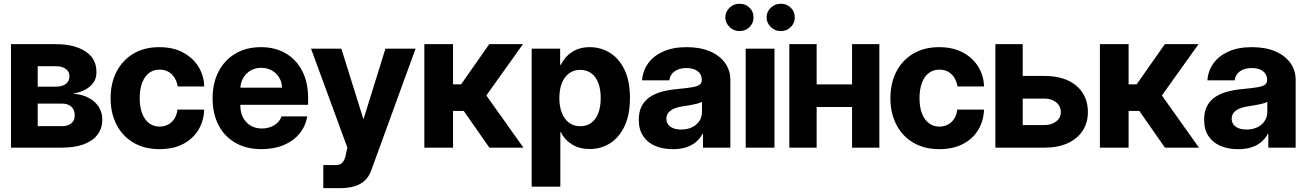

<svg xmlns="http://www.w3.org/2000/svg" viewBox="-20 -769 6808 1000"><path d="M37.3 0V-539.1H267Q367.3 -539.1 425.1 -501.2Q483 -463.4 482.2 -393.2Q483 -349.6 450.3 -320.4Q417.7 -291.2 359.4 -280.9Q408.2 -277.8 442.4 -259.2Q476.6 -240.6 494.8 -211.6Q513 -182.6 512.7 -146.9Q513 -101.2 488.4 -68.3Q463.8 -35.4 416.8 -17.7Q369.9 0 302.3 0ZM176.4 -111.9H302.3Q333.7 -112 351.7 -126.9Q369.6 -141.7 369.1 -167.8Q369.6 -196.6 351.7 -213.1Q333.7 -229.7 302.3 -229.5H176.4ZM176.4 -317.6H270.5Q292.9 -317.6 308.7 -324Q324.6 -330.4 333.3 -342.7Q341.9 -355 341.6 -371.9Q342 -396.5 321.9 -410.6Q301.9 -424.7 267 -424.2H176.4Z M810.4 7.8Q732.6 7.8 675.5 -25.7Q618.5 -59.2 587.3 -119.1Q556.1 -179.1 556.1 -257.4Q556.1 -336.1 587.1 -395.9Q618.1 -455.7 675 -489.6Q731.8 -523.4 809.6 -523.4Q882.1 -523.4 933.9 -495.4Q985.7 -467.3 1014 -420.9Q1042.3 -374.6 1043.6 -318.6H905.7Q901.3 -344.4 889 -364.2Q876.7 -384 857 -395.2Q837.4 -406.4 810.7 -406.4Q779.2 -406.4 756.1 -388.7Q732.9 -370.9 720.3 -337.6Q707.6 -304.4 707.6 -257.4Q707.6 -211.1 720.5 -178.1Q733.3 -145 756.5 -127.3Q779.8 -109.6 811.1 -109.6Q835.6 -109.6 855.7 -120.3Q875.7 -131 888.5 -150.9Q901.3 -170.9 904.1 -198.2H1043.6Q1041.6 -139.6 1013.6 -93Q985.6 -46.3 934.2 -19.2Q882.7 7.8 810.4 7.8Z M1342.2 7.8Q1264 7.8 1206.8 -24.7Q1149.6 -57.1 1118.5 -116.7Q1087.3 -176.3 1087.3 -257.4Q1087.3 -336.4 1118.3 -396.2Q1149.2 -456 1205.9 -489.7Q1262.5 -523.4 1339.1 -523.4Q1414.4 -523.4 1469.6 -490.4Q1524.9 -457.4 1554.8 -397.9Q1584.8 -338.5 1584.8 -258V-223.2H1139.8V-312.3H1448.8Q1447.9 -343 1433.4 -366.2Q1418.9 -389.5 1394.8 -402.6Q1370.6 -415.8 1340.6 -415.8Q1308.6 -415.8 1284 -400.9Q1259.5 -385.9 1245.8 -361.2Q1232.1 -336.5 1231.8 -306.8V-219.1Q1231.5 -185.9 1244.9 -158.9Q1258.3 -131.9 1283.4 -115.9Q1308.6 -99.9 1343.9 -99.6Q1368.3 -99.9 1389 -107.5Q1409.7 -115.1 1424.6 -129.3Q1439.6 -143.5 1445.9 -162.7H1580.5Q1571.3 -111 1539.6 -72.7Q1507.9 -34.4 1457.5 -13.3Q1407 7.8 1342.2 7.8Z M1663.9 210.9V90.6H1729.3Q1747.7 90.6 1757.5 83Q1767.3 75.4 1771.8 65.5Q1776.4 55.6 1778.7 48.4Q1778.7 47.6 1780.3 40.1Q1781.8 32.6 1784 23.3Q1786.1 14.1 1787.7 7Q1789.3 0 1789.3 0L1600 -515.6H1757.8L1872.1 -150.4H1874L1987.5 -515.6H2144.5L1913.1 119.5Q1901.9 150.4 1880.7 170.7Q1859.6 190.9 1827.2 200.9Q1794.8 210.9 1749.8 210.9Z M2190.1 0V-539.1H2339.6V-329.9H2381.7L2528.2 -539.1H2703.8L2513 -271.7L2706.2 0H2528.8L2395.4 -191.2H2339.6V0Z M2749.1 203.1V-515.6H2897.4V-431.6H2901.1Q2921.6 -473.9 2960.2 -498.7Q2998.7 -523.4 3051.7 -523.4Q3109.1 -523.4 3156.7 -493.9Q3204.3 -464.5 3232.7 -405.6Q3261 -346.8 3261 -258.4Q3261 -172.4 3233.4 -113.1Q3205.8 -53.9 3158.2 -23.3Q3110.5 7.2 3050.5 7.2Q2998.4 7.2 2959.6 -16.7Q2920.7 -40.5 2901.1 -80.9H2898.5V203.1ZM2893.3 -258.4Q2893.3 -213.5 2906.6 -180.4Q2919.9 -147.3 2944.4 -129.4Q2968.8 -111.5 3002.1 -111.5Q3034.7 -111.5 3058.6 -128.6Q3082.5 -145.7 3095.6 -178.5Q3108.7 -211.2 3108.7 -258.4Q3108.7 -305.5 3095.6 -338.2Q3082.5 -371 3058.6 -388Q3034.7 -405.1 3002.1 -405.1Q2968.8 -405.1 2944.4 -387.3Q2919.9 -369.4 2906.6 -336.6Q2893.3 -303.8 2893.3 -258.4Z M3484.5 8Q3432.9 8 3393 -8.9Q3353 -25.8 3330.1 -59.7Q3307.1 -93.7 3307.1 -144.9Q3307.1 -188.8 3323.1 -218.1Q3339.2 -247.4 3367 -265.3Q3394.9 -283.2 3431.3 -292.5Q3467.8 -301.9 3508.1 -305.3Q3555.1 -309.8 3583 -314.2Q3610.8 -318.7 3622.9 -327.1Q3635.1 -335.4 3635.1 -351.8V-354.1Q3635.1 -382 3613.5 -398.3Q3592 -414.6 3554.8 -414.6Q3517.5 -414.6 3493.5 -397.5Q3469.4 -380.3 3466.3 -350.6H3324.3Q3327.3 -398.8 3354.8 -437.9Q3382.2 -477 3433 -500.2Q3483.8 -523.4 3556.5 -523.4Q3626.9 -523.4 3677.9 -501.5Q3729 -479.5 3756.4 -441.1Q3783.9 -402.7 3783.9 -353.5V0H3641.5V-72.7H3639.6Q3625.6 -46.8 3604 -28.8Q3582.4 -10.8 3552.6 -1.4Q3522.9 8 3484.5 8ZM3527.2 -94.3Q3560.2 -94.3 3584.7 -106.3Q3609.3 -118.3 3622.8 -139.4Q3636.2 -160.4 3636.2 -187.7V-238.1Q3623.7 -231.6 3596.9 -225.9Q3570 -220.1 3535.8 -215.2Q3511.9 -211.9 3492.6 -204Q3473.3 -196.1 3462 -182.9Q3450.7 -169.6 3450.7 -150Q3450.9 -123.8 3471.7 -109.1Q3492.6 -94.3 3527.2 -94.3Z M3863.8 0V-515.6H4013.8V0ZM3831.7 -607.2Q3801.6 -606.9 3779.9 -628.1Q3758.3 -649.3 3757.5 -678.5Q3758.3 -708.3 3779.9 -729Q3801.6 -749.7 3831.7 -749.4Q3862.6 -749.7 3883.9 -729Q3905.2 -708.3 3904.4 -678.5Q3905.2 -649.3 3883.9 -628.1Q3862.6 -606.9 3831.7 -607.2ZM4046.8 -607.2Q4016.6 -606.9 3994.8 -628.1Q3973 -649.3 3972.6 -678.5Q3973 -708.3 3994.8 -729Q4016.6 -749.7 4046.8 -749.4Q4077.3 -749.7 4098.6 -729Q4119.9 -708.3 4119.4 -678.5Q4119.9 -649.3 4098.6 -628.1Q4077.3 -606.9 4046.8 -607.2Z M4466 -329.3V-211.7H4184.6V-329.3ZM4233.4 -539.1V0H4091V-539.1ZM4560 -539.1V0H4417.8V-539.1Z M4871.9 7.8Q4794.1 7.8 4737.1 -25.7Q4680 -59.2 4648.8 -119.1Q4617.6 -179.1 4617.6 -257.4Q4617.6 -336.1 4648.6 -395.9Q4679.6 -455.7 4736.5 -489.6Q4793.4 -523.4 4871.1 -523.4Q4943.7 -523.4 4995.5 -495.4Q5047.3 -467.3 5075.5 -420.9Q5103.8 -374.6 5105.1 -318.6H4967.2Q4962.8 -344.4 4950.5 -364.2Q4938.2 -384 4918.6 -395.2Q4898.9 -406.4 4872.3 -406.4Q4840.7 -406.4 4817.6 -388.7Q4794.4 -370.9 4781.8 -337.6Q4769.1 -304.4 4769.1 -257.4Q4769.1 -211.1 4782 -178.1Q4794.8 -145 4818.1 -127.3Q4841.3 -109.6 4872.7 -109.6Q4897.2 -109.6 4917.2 -120.3Q4937.2 -131 4950 -150.9Q4962.8 -170.9 4965.6 -198.2H5105.1Q5103.1 -139.6 5075.1 -93Q5047.2 -46.3 4995.7 -19.2Q4944.2 7.8 4871.9 7.8Z M5257.8 -373.6H5419.1Q5526.2 -373.3 5586.1 -322.3Q5646.1 -271.2 5646.1 -185.5Q5646.1 -130.2 5619.1 -88.5Q5592.1 -46.9 5541.5 -23.4Q5490.8 0 5419.1 0H5164.3V-539.1H5306.6V-117.6H5419.1Q5456.7 -117.6 5480.9 -136.4Q5505.1 -155.3 5505.1 -185.2Q5505.1 -216.2 5480.9 -236Q5456.7 -255.8 5419.1 -255.5H5257.8Z M5708.7 0V-539.1H5858.1V-329.9H5900.3L6046.8 -539.1H6222.4L6031.5 -271.7L6224.7 0H6047.4L5914 -191.2H5858.1V0Z M6428.8 8Q6377.2 8 6337.3 -8.9Q6297.4 -25.8 6274.4 -59.7Q6251.5 -93.7 6251.5 -144.9Q6251.5 -188.8 6267.5 -218.1Q6283.5 -247.4 6311.4 -265.3Q6339.3 -283.2 6375.7 -292.5Q6412.1 -301.9 6452.4 -305.3Q6499.4 -309.8 6527.3 -314.2Q6555.2 -318.7 6567.3 -327.1Q6579.4 -335.4 6579.4 -351.8V-354.1Q6579.4 -382 6557.9 -398.3Q6536.3 -414.6 6499.1 -414.6Q6461.8 -414.6 6437.8 -397.5Q6413.8 -380.3 6410.6 -350.6H6268.7Q6271.7 -398.8 6299.1 -437.9Q6326.6 -477 6377.3 -500.2Q6428.1 -523.4 6500.9 -523.4Q6571.2 -523.4 6622.3 -501.5Q6673.3 -479.5 6700.8 -441.1Q6728.2 -402.7 6728.2 -353.5V0H6585.8V-72.7H6583.9Q6569.9 -46.8 6548.3 -28.8Q6526.8 -10.8 6497 -1.4Q6467.2 8 6428.8 8ZM6471.6 -94.3Q6504.5 -94.3 6529.1 -106.3Q6553.6 -118.3 6567.1 -139.4Q6580.6 -160.4 6580.6 -187.7V-238.1Q6568.1 -231.6 6541.2 -225.9Q6514.4 -220.1 6480.2 -215.2Q6456.2 -211.9 6437 -204Q6417.7 -196.1 6406.3 -182.9Q6395 -169.6 6395 -150Q6395.2 -123.8 6416.1 -109.1Q6436.9 -94.3 6471.6 -94.3Z"/></svg>

Font: Inter Display V
Style: Regular
Weight: 400
Designer: Rasmus Andersson
Foundry: rsms
Version: Version 3.015;git-src